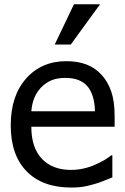

<svg xmlns="http://www.w3.org/2000/svg" viewBox="-20 -838 566 871"><path d="M303.1 12.8Q172.8 12.8 100.8 -60.8Q28.7 -134.4 28.7 -269.7Q28.7 -403.1 98.5 -481.8Q168.2 -560.5 281 -560.5Q331.8 -560.5 371 -545.9Q410.3 -531.3 439.5 -500Q468.7 -468.7 484.4 -423.6Q500 -378.5 500 -312.8V-263.1H122.1Q122.1 -168.2 170 -117.7Q217.9 -67.2 302.1 -67.2Q332.3 -67.2 361.5 -74.1Q390.8 -81 413.8 -91.8Q439 -103.1 456.2 -113.6Q473.3 -124.1 484.6 -133.3H489.7V-33.3Q473.8 -26.7 449.7 -17.2Q425.6 -7.7 406.7 -2.6Q380 5.1 358.2 9Q336.4 12.8 303.1 12.8ZM410.8 -333.3Q409.7 -370.8 401.8 -397.4Q393.8 -424.1 379.5 -443.1Q363.1 -463.6 337.9 -474.1Q312.8 -484.6 275.9 -484.6Q239.5 -484.6 213.8 -473.8Q188.2 -463.1 167.2 -442.1Q146.7 -420.5 135.9 -394.4Q125.1 -368.2 122.1 -333.3ZM433.8 -818.5 301 -635.9H228.2L315.4 -818.5Z"/></svg>

Font: Myanmar Handwriting
Style: Regular
Weight: 400
Designer: Khon Soe Zaw Thu
Foundry: PaOh Unicode khonsoezawthu@gmail.com and @hotmail.com
Version: Version 1.30 November 9, 2016